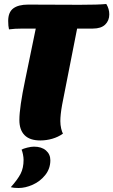

<svg xmlns="http://www.w3.org/2000/svg" viewBox="-20 -683 567 961"><path d="M527 -611Q527 -580 506.5 -560Q486 -540 445 -540H366L291 -159Q282 -109 282 -77Q282 -58 286 -40.5Q290 -23 295 -14Q271 3 241.5 11.5Q212 20 182 20Q129 20 103 -6.5Q77 -33 77 -82Q77 -145 106 -283L159 -540H94Q53 -540 25 -536Q21 -552 21 -578Q21 -622 46.5 -641Q72 -660 121 -660L379 -659Q472 -659 512 -663Q527 -639 527 -611ZM73 258Q48 258 34 254Q68 216 83 187Q98 158 98 117Q98 105 95 90Q92 75 88 66Q96 61 116 56Q136 51 150 51Q188 51 210 70Q232 89 232 119Q232 161 206.5 193Q181 225 144 241.5Q107 258 73 258Z"/></svg>

Font: Sansita ExtraBold Italic
Style: Regular
Weight: 800
Italic angle: -11°
Designer: Pablo Cosgaya
Foundry: Omnibus-Type
Version: Version 1.006